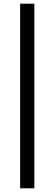

<svg xmlns="http://www.w3.org/2000/svg" viewBox="-20 -770 295 1040"><path d="M89 250V-750H166V250Z"/></svg>

Font: CV Source Sans Light
Style: Bold
Weight: 600
Designer: Paul D. Hunt
Foundry: Adobe Systems Incorporated
Version: Version 3.001